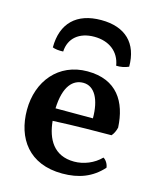

<svg xmlns="http://www.w3.org/2000/svg" viewBox="-109 -783 711 868"><g transform="rotate(15 247.0 -349.0)"><path d="M127 -525C130 -588 176 -626 246 -626C316 -626 365 -588 375 -525C394 -524 416 -528 433 -536C433 -646 370 -707 257 -707C142 -707 77 -644 77 -531C89 -526 107 -524 127 -525ZM427 -109C395 -76 348 -57 303 -57C207 -57 170 -127 162 -210C262 -215 384 -216 436 -216C445 -226 452 -240 456 -257C450 -376 395 -467 257 -467C122 -467 37 -363 37 -228C37 -96 109 9 265 9C343 9 403 -14 452 -68C451 -84 439 -103 427 -109ZM252 -412C305 -412 335 -356 335 -268H160C164 -375 205 -412 252 -412Z"/></g></svg>

Font: Vollkorn Semibold
Style: Regular
Weight: 600
Designer: Friedrich Althausen
Foundry: Friedrich Althausen
Version: Version 4.015;PS 004.015;hotconv 1.0.88;makeotf.lib2.5.64775